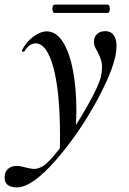

<svg xmlns="http://www.w3.org/2000/svg" viewBox="-89 -531 558 832"><path d="M-69 238Q-69 214 -54.5 201Q-40 188 -16 188Q0 188 23 195Q47 201 59 201Q79 201 100 187Q134 163 189.5 85.5Q245 8 292 -76Q339 -160 348 -198Q353 -218 353 -239Q353 -259 348 -273.5Q343 -288 333 -308Q325 -321 321.5 -330.5Q318 -340 318 -351Q318 -371 331.5 -383.5Q345 -396 368 -396Q391 -396 403.5 -379Q416 -362 416 -331Q416 -254 336 -104.5Q256 45 153 163Q50 281 -16 281Q-69 281 -69 238ZM171 58Q171 -133 142.5 -238Q114 -343 65 -343Q52 -343 39.5 -334.5Q27 -326 18 -310Q17 -307 12 -307Q5 -307 6 -313Q24 -349 55 -372Q86 -395 114 -395Q154 -395 183 -350Q212 -305 227 -226.5Q242 -148 242 -50Q242 -27 240 23L170 128Q171 104 171 58ZM138 -493Q138 -500 140.5 -505.5Q143 -511 147 -511H378Q382 -511 384.5 -505.5Q387 -500 387 -493Q387 -486 384.5 -480.5Q382 -475 378 -475H147Q143 -475 140.5 -480.5Q138 -486 138 -493Z"/></svg>

Font: Cormorant Garamond SemiBold
Style: Italic
Weight: 600
Italic angle: -10°
Designer: Christian Thalmann (Catharsis Fonts)
Foundry: Catharsis Fonts
Version: Version 4.000